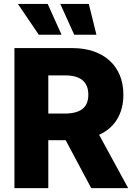

<svg xmlns="http://www.w3.org/2000/svg" viewBox="-20 -977 702 997"><path d="M55 -727.3H355.5Q416.9 -727.3 465.9 -710.4Q514.9 -693.5 549.4 -662.1Q583.8 -630.7 602.3 -585.9Q620.7 -541.2 620.7 -485.1Q620.7 -447.4 612.2 -415.3Q603.7 -383.2 587.5 -356.9Q571.4 -330.6 547.9 -310.5Q524.5 -290.5 494.7 -277L645.6 0H453.8L321 -248.9H230.8V0H55ZM317.5 -387.4Q376.8 -387.4 407.7 -411Q438.6 -434.7 438.6 -485.1Q438.6 -585.6 317.5 -585.6H230.8V-387.4ZM227.6 -956.7 299.7 -796.5H181.5L72.8 -956.7ZM441.1 -956.7 480.8 -796.5H365.4L293 -956.7Z"/></svg>

Font: Inter P Extra Bold
Style: Regular
Weight: 800
Designer: Rasmus Andersson
Foundry: rsms
Version: Version 3.018;git-588b23468